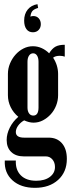

<svg xmlns="http://www.w3.org/2000/svg" viewBox="-20 -727 341 922"><path d="M148 175Q80 175 40 139Q0 103 3 44H56Q54 89 80 115Q106 141 154 141Q195 141 219.5 122.5Q244 104 244 75Q244 53 231.5 38.5Q219 24 200 24H94Q56 24 34 3Q12 -18 12 -55Q12 -84 27 -114Q42 -144 68 -166Q44 -186 31 -213Q18 -240 18 -270V-372Q18 -398 28 -422Q38 -446 54.5 -464.5Q71 -483 92.5 -494Q114 -505 138 -505Q160 -505 180 -496Q200 -487 216 -471Q230 -494 246.5 -503Q263 -512 291 -512V-455Q280 -459 267 -459Q246 -459 235 -450Q247 -432 253 -412Q259 -392 259 -372V-270Q259 -244 249.5 -220Q240 -196 223.5 -178Q207 -160 186 -149Q165 -138 141 -138Q120 -138 96 -149Q78 -139 67 -123.5Q56 -108 56 -93Q56 -66 96 -66H214Q254 -66 277.5 -39Q301 -12 301 36Q301 99 259 137Q217 175 148 175ZM112 -211Q112 -193 119.5 -182.5Q127 -172 140 -172Q165 -172 165 -211V-430Q165 -449 158 -460Q151 -471 139 -471Q127 -471 119.5 -460Q112 -449 112 -430ZM126 -647Q132 -650 140 -650Q156 -650 166 -639Q176 -628 176 -611Q176 -594 165.5 -583Q155 -572 138 -572Q118 -572 107 -587Q96 -602 96 -628Q96 -660 113 -681Q130 -702 160 -707L163 -689Q143 -683 135.5 -674Q128 -665 126 -647Z"/></svg>

Font: Moniqa ExtBd Cond Paragraph
Style: Regular
Weight: 800
Width: 3
Designer: Rajesh Rajput
Foundry: Rajesh Rajput
Version: Version 1.000